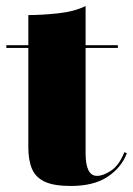

<svg xmlns="http://www.w3.org/2000/svg" viewBox="-20 -610 441 637"><path d="M401 -102Q383 -54 337 -23.5Q291 7 215 7Q159 7 128.5 -7.2Q98 -21.5 86 -50Q74 -78.5 74 -121V-451H1V-460H74V-560Q119 -560 172.8 -565.8Q226.5 -571.5 264 -590V-460H371V-451H264V-101Q264 -26.5 302 -26.5Q322.5 -26.5 349 -44.2Q375.5 -62 392.5 -105Z"/></svg>

Font: Bodoni* 24pt Fatface
Style: Regular
Weight: 900
Version: Version 2.3